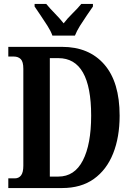

<svg xmlns="http://www.w3.org/2000/svg" viewBox="-20 -951 669 971"><path d="M22 0V-49H55Q75 -49 86.5 -64Q98 -79 98 -113V-603Q98 -639 85 -652Q72 -665 50 -665H22V-714H294Q430 -714 507.5 -625Q585 -536 585 -366Q585 -257 552 -174.5Q519 -92 454.5 -46Q390 0 294 0ZM275 -58Q357 -58 399 -139.5Q441 -221 441 -366Q441 -657 275 -657H232V-58ZM245 -771Q237 -794 220 -820.5Q203 -847 185.5 -873Q168 -899 155 -918V-931H214Q231 -910 257 -883.5Q283 -857 302 -833Q320 -857 347 -883.5Q374 -910 391 -931H450V-918Q437 -899 419 -873Q401 -847 384.5 -820.5Q368 -794 359 -771Z"/></svg>

Font: Noto Serif Armenian ExtraCondensed
Style: Bold
Weight: 700
Width: 2
Designer: Monotype Design Team
Foundry: Monotype Imaging Inc.
Version: Version 2.008; ttfautohint (v1.8.4.7-5d5b)